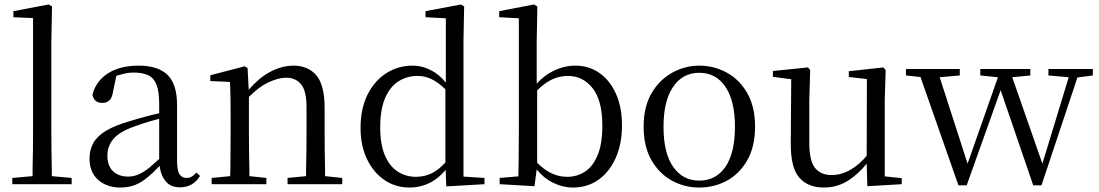

<svg xmlns="http://www.w3.org/2000/svg" viewBox="-20 -825 4921 860"><path d="M35 0V-28L126 -36Q126 -53 126 -71Q127 -110 127.5 -151.5Q128 -193 128 -229V-744L40 -748V-775L198 -805L213 -796L210 -641V-229Q210 -193 210.5 -151.5Q211 -110 212 -71Q212 -53 212 -36L301 -28V0Z M519 15Q459 15 420 -19Q381 -53 381 -115Q381 -154 398 -184.5Q415 -215 454.5 -239Q494 -263 560 -282Q602 -295 648 -307Q671 -313 693 -318V-359Q693 -415 681 -445.5Q669 -476 644 -488Q619 -500 579 -500Q550 -500 521 -491Q511 -489 501 -485L486 -413Q482 -386 469.5 -375Q457 -364 438 -364Q402 -364 394 -400Q409 -461 463 -496Q517 -531 601 -531Q688 -531 730.5 -489.5Q773 -448 773 -355V-108Q773 -61 784 -44.5Q795 -28 815 -28Q828 -28 838 -33.5Q848 -39 860 -52L876 -37Q860 -11 837.5 1.5Q815 14 786 14Q741 14 719 -17Q700 -41 695 -82Q667 -52 641 -31Q614 -8 585 3.5Q556 15 519 15ZM693 -293Q673 -287 653 -282Q612 -270 578 -257Q514 -234 487.5 -202Q461 -170 461 -128Q461 -82 486.5 -58Q512 -34 554 -34Q577 -34 599 -43Q621 -52 649 -74Q668 -90 693 -113Z M928 0V-28L1011 -36Q1011 -49 1012 -65Q1012 -106 1012.5 -150.5Q1013 -195 1013 -229V-289Q1013 -341 1012.5 -381Q1012 -421 1010 -458L922 -462V-488L1076 -528L1089 -520L1094 -423Q1141 -477 1188 -502Q1242 -531 1295 -531Q1360 -531 1397 -487.5Q1434 -444 1434 -342V-229Q1434 -194 1434.5 -149.5Q1435 -105 1436 -65Q1436 -49 1436 -36L1513 -28V0H1268V-28L1351 -36Q1351 -49 1351 -65Q1352 -105 1352.5 -149.5Q1353 -194 1353 -229V-344Q1353 -418 1328.5 -447.5Q1304 -477 1261 -477Q1227 -477 1180 -455Q1140 -436 1095 -391V-229Q1095 -195 1095.5 -150.5Q1096 -106 1097 -65Q1097 -49 1097 -36L1173 -28V0Z M1814 15Q1751 15 1701.5 -19Q1652 -53 1623.5 -113Q1595 -173 1595 -252Q1595 -338 1626 -400.5Q1657 -463 1710 -497Q1763 -531 1828 -531Q1872 -531 1913 -509Q1947 -492 1977 -455V-743L1886 -748V-775L2045 -805L2059 -796L2056 -644V-34L2150 -28V0L1979 10L1976 -64Q1947 -29 1911 -9Q1866 15 1814 15ZM1975 -425Q1946 -453 1920 -467Q1887 -485 1850 -485Q1804 -485 1766 -461.5Q1728 -438 1705.5 -387Q1683 -336 1683 -254Q1683 -178 1704 -129Q1725 -80 1761.5 -56.5Q1798 -33 1843 -33Q1884 -33 1918 -51Q1946 -66 1975 -97Z M2218 0V-28L2302 -35Q2303 -64 2303 -98Q2303 -132 2303.5 -166.5Q2304 -201 2304 -229V-743L2216 -748V-775L2372 -805L2387 -796L2384 -641V-450Q2417 -487 2456 -506Q2506 -531 2557 -531Q2618 -531 2665 -498Q2712 -465 2739 -405Q2766 -345 2766 -263Q2766 -182 2738.5 -119Q2711 -56 2661.5 -20.5Q2612 15 2546 15Q2500 15 2454 -8Q2416 -27 2384 -66L2374 9ZM2386 -96Q2417 -65 2446 -51Q2481 -33 2521 -33Q2563 -33 2598.5 -55Q2634 -77 2656 -128Q2678 -179 2678 -262Q2678 -375 2634.5 -430Q2591 -485 2523 -485Q2500 -485 2474.5 -477.5Q2449 -470 2422 -451Q2405 -439 2386 -420Z M3112 15Q3046 15 2989.5 -16Q2933 -47 2898 -107.5Q2863 -168 2863 -258Q2863 -348 2899 -408.5Q2935 -469 2992 -500Q3049 -531 3112 -531Q3177 -531 3234 -500.5Q3291 -470 3326.5 -409Q3362 -348 3362 -258Q3362 -168 3327 -107Q3292 -46 3235.5 -15.5Q3179 15 3112 15ZM3112 -16Q3187 -16 3229.5 -78Q3272 -140 3272 -257Q3272 -373 3229.5 -436Q3187 -499 3112 -499Q3038 -499 2995 -436Q2952 -373 2952 -257Q2952 -140 2995 -78Q3038 -16 3112 -16Z M3670 15Q3599 15 3560 -29.5Q3521 -74 3522 -186L3524 -470L3442 -481V-507L3599 -523L3609 -511L3605 -380V-185Q3605 -105 3630.5 -73Q3656 -41 3705 -41Q3752 -41 3795 -68Q3831 -90 3862 -127L3863 -471L3782 -480V-506L3937 -523L3947 -511L3943 -380V-35L4019 -27V0L3865 9L3862 -92Q3827 -48 3782 -18Q3732 15 3670 15Z M4273 5 4103 -480 4038 -487V-516H4279V-487L4189 -479L4314 -92L4450 -479L4371 -487V-516H4595V-487L4514 -479L4649 -92L4767 -479L4676 -487V-516H4875V-487L4806 -478L4645 5H4608L4462 -421L4310 5Z"/></svg>

Font: Early Summer Mincho
Style: Regular
Weight: 400
Designer: GuiWonder
Version: Version 1.002